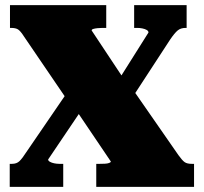

<svg xmlns="http://www.w3.org/2000/svg" viewBox="-20 -730 795 750"><path d="M19 -621V-710H395V-621H381Q372 -621 361.5 -620Q351 -619 344.5 -617Q338 -615 338 -611L472 -409L484 -402L677 -124Q692 -103 701.5 -96.5Q711 -90 729 -90H738V0H356V-90H370Q380 -90 390 -90.5Q400 -91 406.5 -93.5Q413 -96 413 -99L259 -327L247 -333L74 -587Q60 -609 50.5 -615Q41 -621 23 -621ZM18 0V-90H27Q45 -90 56 -100.5Q67 -111 83 -136L263 -399L336 -356L168 -107Q168 -102 175 -98Q182 -94 192 -92Q202 -90 212 -90H227V0ZM493 -343 434 -403 560 -603Q560 -609 553 -613Q546 -617 536 -619Q526 -621 516 -621H504V-710H709V-621H705Q686 -621 674 -611Q662 -601 645 -576Z"/></svg>

Font: Roboto Serif 20pt Black
Style: Regular
Weight: 900
Version: Version 1.008